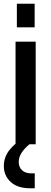

<svg xmlns="http://www.w3.org/2000/svg" viewBox="-20 -770 274 1025"><path d="M63 0V-547.5H170.5V0ZM70 -624V-750H165V-624ZM140 235Q74 235 37.2 201.5Q0.5 168 0.5 116Q0.5 69.5 30 31.5Q59.5 -6.5 115 -39.5H137.5V0Q110 22.5 95 46Q80 69.5 80 94.5Q80 122.5 97.8 139Q115.5 155.5 147.5 155.5H165.5V235Z"/></svg>

Font: Mohave SemiBold
Style: Regular
Weight: 600
Designer: Gumpita Rahayu
Foundry: Tokotype
Version: Version 2.003